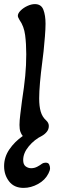

<svg xmlns="http://www.w3.org/2000/svg" viewBox="-31 -665 308 936"><path d="M84 251Q38 251 13.5 219.5Q-11 188 -11 145Q-11 101 14.5 63.5Q40 26 80 -2Q73 -10 68.5 -22.5Q64 -35 64 -56Q64 -76 68 -108Q72 -140 76 -172Q87 -243 92 -295Q97 -347 97 -401Q97 -451 91.5 -494Q86 -537 64 -568Q56 -581 56 -588Q56 -600 69.5 -613.5Q83 -627 102.5 -636Q122 -645 139 -645Q170 -645 180.5 -617.5Q191 -590 191 -549Q191 -524 188 -487Q185 -450 181.5 -415.5Q178 -381 175 -362Q168 -309 164 -263Q160 -217 160 -185Q160 -147 167.5 -121Q175 -95 194 -78Q207 -66 207 -51Q207 -35 197.5 -23Q188 -11 174 -3Q137 15 109.5 48Q82 81 82 115Q82 137 94 146Q106 155 121 155Q137 155 151 147.5Q165 140 174 133Q179 130 183.5 129Q188 128 192 128Q205 128 209 137.5Q213 147 213 155Q213 166 205 181Q189 213 154.5 232Q120 251 84 251Z"/></svg>

Font: Akaya Telivigala
Style: Regular
Weight: 400
Designer: Vaishnavi Murthy Yerkadithaya, Juan Luis Blanco Aristondo
Version: Version 1.002; ttfautohint (v1.8.3)